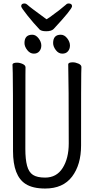

<svg xmlns="http://www.w3.org/2000/svg" viewBox="-20 -1068 540 1106"><path d="M240 18Q169 18 128 -8Q55 -54 55 -198Q55 -618 53.5 -648Q52 -678 52 -695Q52 -707 78 -707Q94 -707 110.5 -699.5Q127 -692 127 -680Q127 -668 126.5 -639Q126 -610 126 -210Q126 -150 136 -113Q146 -76 170 -60.5Q194 -45 240 -45Q306 -45 341 -100.5Q376 -156 376 -242Q376 -595 373 -697Q373 -709 399 -709Q415 -709 432 -701.5Q449 -694 449 -682Q449 -670 448 -645Q447 -620 447 -230Q447 -119 395 -50.5Q343 18 240 18ZM175 -759Q153 -759 137 -779.5Q121 -800 121 -820Q121 -868 166 -868Q186 -868 202 -847.5Q218 -827 218 -806Q218 -786 206.5 -772.5Q195 -759 175 -759ZM339 -759Q317 -759 301.5 -779.5Q286 -800 286 -820Q286 -868 330 -868Q351 -868 367 -847.5Q383 -827 383 -806Q383 -786 371.5 -772.5Q360 -759 339 -759ZM246 -888Q219 -888 208 -898Q173 -935 137.5 -979.5Q102 -1024 102 -1032Q102 -1048 121 -1048Q130 -1048 136 -1042Q149 -1029 248 -957Q264 -968 267 -969Q332 -1016 361 -1042Q366 -1048 375 -1048Q395 -1048 395 -1032Q395 -1015 289 -901Q276 -888 246 -888Z"/></svg>

Font: LXGW WenKai Mono TC
Style: Regular
Weight: 400
Designer: LXGW / Fontworks Inc.
Foundry: LXGW / Fontworks Inc.
Version: Version 1.330